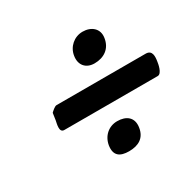

<svg xmlns="http://www.w3.org/2000/svg" viewBox="-122 -737 825 808"><g transform="rotate(-30 290.5 -333.0)"><path d="M226 -130C219 -83 244 -66 288 -66C333 -66 367 -84 374 -132C381 -178 351 -201 307 -201C265 -201 233 -172 226 -130ZM85 -333C83 -321 70 -280 96 -280H550C571 -280 578 -325 579 -333C583 -357 585 -387 553 -387H120C111 -387 95 -372 90 -367ZM288 -530C281 -488 305 -459 347 -459C393 -459 429 -483 436 -531C443 -574 411 -600 369 -600C328 -600 294 -570 288 -530Z"/></g></svg>

Font: Asimov Print
Style: CIt
Weight: 500
Designer: Google
Version: Version 2.000980: 2014